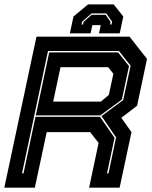

<svg xmlns="http://www.w3.org/2000/svg" viewBox="-32 -870 706 890"><path d="M-12 0 137 -700H568.5L649.5 -597L603.5 -380L530.5 -324L577.5 -257.5L522.5 0H381L425 -207.5L386 -257.5H184.5L129.5 0ZM70 -66.5H77L132.5 -328.5H431.5L499 -231L464 -66.5H471L506 -233L438.5 -332L539 -406L573.5 -565.5L519.5 -633.5H190.5ZM214.5 -399H435.5L472.5 -430L493.5 -528L469.5 -558.5H248.5ZM134 -335 196 -627H515.5L566 -563.5L533 -408.5L433 -335ZM495 -849.5 539.5 -793.5 523 -715.5H427L435 -753.5H396L388 -715.5H292L308.5 -793.5L376 -849.5ZM460.5 -808H392.5L348.5 -769.5L346 -756.5H353L355.5 -768.5L392.5 -801.5H457.5L480.5 -768.5L478 -756.5H485L487.5 -769.5Z"/></svg>

Font: Tourney ExtraBold
Style: Italic
Weight: 800
Italic angle: -12°
Version: Version 1.015